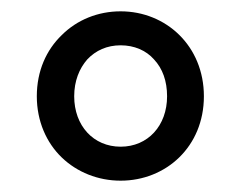

<svg xmlns="http://www.w3.org/2000/svg" viewBox="-20 -791 425 339"><path d="M89 -513C116 -487 153 -472 193 -472C273 -472 340 -532 340 -621C340 -710 273 -771 193 -771C153 -771 116 -756 89 -729C62 -703 45 -666 45 -621C45 -577 62 -539 89 -513ZM252 -686C267 -670 275 -648 275 -621C275 -569 241 -532 193 -532C145 -532 111 -569 111 -621C111 -648 120 -670 134 -686C149 -702 169 -711 193 -711C217 -711 238 -702 252 -686Z"/></svg>

Font: GenSenRounded2 TW M
Style: Regular
Weight: 500
Version: Version 2.100;PS 2.1;hotconv 16.6.51;makeotf.lib2.5.65220 DE